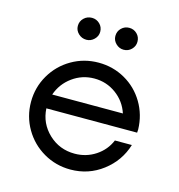

<svg xmlns="http://www.w3.org/2000/svg" viewBox="-106 -798 840 902"><g transform="rotate(15 313.5 -347.5)"><path d="M231.4 -598.6Q209 -598.6 192.6 -614.3Q176.3 -629.9 176.3 -651.4Q176.3 -674.3 192.4 -689.7Q208.5 -705.1 231.4 -705.1Q253.4 -705.1 269.3 -689.7Q285.2 -674.3 285.2 -651.4Q285.2 -629.9 269 -614.3Q252.9 -598.6 231.4 -598.6ZM412.6 -598.6Q391.1 -598.6 375 -614.3Q358.9 -629.9 358.9 -651.4Q358.9 -674.3 374.8 -689.7Q390.6 -705.1 412.6 -705.1Q435.1 -705.1 450.7 -689.7Q466.3 -674.3 466.3 -651.4Q466.3 -629.9 450.7 -614.3Q435.1 -598.6 412.6 -598.6ZM576.2 -254.9 575.2 -238.8H133.8Q137.7 -166.5 190.2 -116.9Q242.7 -67.4 316.4 -67.4Q372.6 -67.4 418 -97.2Q463.4 -127 483.9 -176.3H566.4Q541.5 -94.7 472.9 -42.5Q404.3 9.8 316.4 9.8Q245.6 9.8 185.8 -24.9Q126 -59.6 91.1 -119.4Q56.2 -179.2 56.2 -250Q56.2 -320.8 91.1 -380.6Q126 -440.4 185.8 -475.1Q245.6 -509.8 316.4 -509.8Q386.7 -509.8 445.6 -476.3Q504.4 -442.9 539.3 -384.3Q574.2 -325.7 576.2 -254.9ZM143.6 -308.6H487.3Q469.2 -363.8 422.4 -398.2Q375.5 -432.6 316.4 -432.6Q257.3 -432.6 210 -398.2Q162.6 -363.8 143.6 -308.6Z"/></g></svg>

Font: Now
Style: Regular
Weight: 400
Designer: Alfredo Marco Pradil
Foundry: Alfredo Marco Pradil
Version: Version 1.002;PS 001.002;hotconv 1.0.88;makeotf.lib2.5.64775